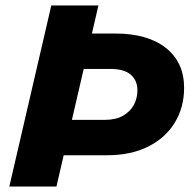

<svg xmlns="http://www.w3.org/2000/svg" viewBox="-20 -680 708 700"><path d="M142 -114 171 -243H362.4Q402 -243 428.3 -257.9Q454.6 -272.8 467.8 -297.3Q481 -321.8 481 -350.4Q481 -386.6 456.8 -407.7Q432.6 -428.8 380.8 -428.8H210.6L241.4 -557.8H400Q518.2 -557.8 584.7 -505.3Q651.2 -452.8 651.2 -359.8Q651.2 -288.2 617 -232.5Q582.8 -176.8 519.9 -145.4Q457 -114 370.8 -114ZM14 0 167 -660H338.8L185.8 0Z"/></svg>

Font: Work Sans
Style: Italic
Weight: 400
Italic angle: -13°
Designer: Wei Huang
Foundry: Wei Huang
Version: Version 2.012